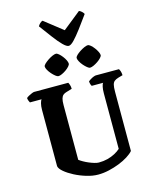

<svg xmlns="http://www.w3.org/2000/svg" viewBox="-165 -1296 1114 1401"><g transform="rotate(-15 392.0 -595.0)"><path d="M399 0Q358 0 311.5 -14Q265 -28 223.5 -49.5Q182 -71 154.5 -94.5Q127 -118 124 -137V-563Q124 -591 129.5 -611.5Q135 -632 141 -638H53Q50 -643 46 -652.5Q42 -662 41 -674Q47 -680 59.5 -687Q72 -694 84.5 -699Q97 -704 102 -704H360Q364 -698 368.5 -685Q373 -672 373 -655L330 -642Q315 -638 305 -629.5Q295 -621 290 -604Q285 -587 285 -556V-142Q297 -133 315.5 -122.5Q334 -112 354.5 -103.5Q375 -95 394 -89.5Q413 -84 426 -84Q462 -84 492.5 -92Q523 -100 548.5 -113.5Q574 -127 591 -143V-562Q591 -591 595.5 -611.5Q600 -632 606 -638H520Q516 -643 513 -652.5Q510 -662 509 -674Q515 -680 527 -687.5Q539 -695 551 -699.5Q563 -704 569 -704H743Q748 -697 752 -685.5Q756 -674 757 -655L722 -645Q703 -639 692.5 -630.5Q682 -622 677.5 -604.5Q673 -587 673 -552V-105Q658 -87 628 -68Q598 -49 560 -34Q522 -19 480.5 -9.5Q439 0 399 0ZM543 -769Q535 -769 522 -779.5Q509 -790 496 -805Q483 -820 474.5 -836Q466 -852 466 -862Q466 -871 477.5 -882.5Q489 -894 506.5 -905.5Q524 -917 541 -924.5Q558 -932 568 -932Q577 -932 589.5 -921.5Q602 -911 614 -895Q626 -879 633.5 -863.5Q641 -848 641 -838Q641 -830 630 -818Q619 -806 603 -795Q587 -784 570.5 -776.5Q554 -769 543 -769ZM304 -769Q296 -769 282.5 -779.5Q269 -790 255.5 -805.5Q242 -821 233.5 -836.5Q225 -852 225 -862Q225 -871 237 -882.5Q249 -894 266 -905.5Q283 -917 300 -924.5Q317 -932 328 -932Q336 -932 348.5 -921.5Q361 -911 373 -895.5Q385 -880 392.5 -864.5Q400 -849 400 -838Q400 -830 389.5 -818Q379 -806 363.5 -795Q348 -784 331.5 -776.5Q315 -769 304 -769ZM434 -963Q418 -963 391.5 -989.5Q365 -1016 332 -1060Q299 -1104 260 -1157Q266 -1168 275.5 -1177.5Q285 -1187 296 -1190L435 -1081L571 -1190Q582 -1186 592 -1176.5Q602 -1167 606 -1158Q568 -1105 534.5 -1060.5Q501 -1016 475.5 -989.5Q450 -963 434 -963Z"/></g></svg>

Font: Texturina 12pt ExtraBold
Style: Regular
Weight: 800
Designer: Guillermo Torres Carreño
Foundry: Omnibus-Type
Version: Version 1.002